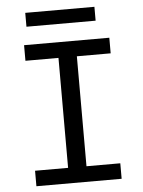

<svg xmlns="http://www.w3.org/2000/svg" viewBox="-59 -918 717 964"><g transform="rotate(-5 300.0 -436.0)"><path d="M85 -710.9H514.6V-632.3H344.2V-78.1H514.6V0H85V-78.1H251.5V-632.3H85ZM453.6 -802.2H105V-872.1H453.6Z"/></g></svg>

Font: Roboto Mono
Style: Regular
Weight: 400
Designer: Google
Version: Version 2.000985; 2015; ttfautohint (v1.3)